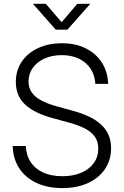

<svg xmlns="http://www.w3.org/2000/svg" viewBox="-20 -963 642 995"><path d="M302.7 11.7Q225.6 11.7 168.5 -15.4Q111.3 -42.5 79.3 -91.6Q47.4 -140.6 45.9 -206.5H113.8Q115.7 -158.2 139.2 -122.8Q162.6 -87.4 204.6 -68.6Q246.6 -49.8 302.7 -49.8Q358.4 -49.8 400.4 -67.6Q442.4 -85.4 465.8 -117.7Q489.3 -149.9 489.3 -192.9Q489.3 -227.1 473.4 -251.7Q457.5 -276.4 424.1 -294.9Q390.6 -313.5 337.9 -327.6L255.4 -350.1Q155.8 -377 108.9 -422.4Q62 -467.8 62 -538.1Q62 -597.7 92.3 -642.8Q122.6 -688 176.5 -713.4Q230.5 -738.8 301.3 -738.8Q371.6 -738.8 424.6 -712.4Q477.5 -686 507.8 -638.7Q538.1 -591.3 540.5 -528.3H474.1Q469.7 -596.7 422.6 -637Q375.5 -677.2 299.3 -677.2Q249.5 -677.2 210.7 -659.7Q171.9 -642.1 149.9 -611.3Q127.9 -580.6 127.9 -541Q127.9 -508.3 144.5 -484.1Q161.1 -460 194.1 -442.4Q227.1 -424.8 275.4 -411.6L356.4 -389.2Q403.8 -376.5 440.9 -358.9Q478 -341.3 503.7 -317.6Q529.3 -293.9 542.5 -263.7Q555.7 -233.4 555.7 -194.8Q555.7 -134.3 524.4 -87.6Q493.2 -41 436.3 -14.6Q379.4 11.7 302.7 11.7ZM217.3 -943.4 299.3 -848.1 380.9 -943.4H446.8V-941.9L329.1 -809.1H269L151.9 -941.9V-943.4Z"/></svg>

Font: Inter 28pt Light
Style: Regular
Weight: 300
Designer: Rasmus Andersson
Foundry: rsms
Version: Version 4.001;git-66647c0bb